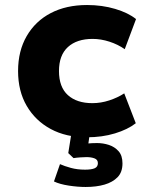

<svg xmlns="http://www.w3.org/2000/svg" viewBox="-20 -536 584 765"><path d="M326 11Q243 11 182 -22Q121 -55 86.5 -114Q52 -173 52 -253Q52 -333 86.5 -392.5Q121 -452 182.5 -484Q244 -516 327 -516Q387 -516 439 -500.5Q491 -485 522 -460L477 -340Q450 -359 416 -370Q382 -381 349 -381Q286 -381 250.5 -348.5Q215 -316 215 -253Q215 -189 250.5 -157Q286 -125 348 -125Q382 -125 415.5 -136Q449 -147 475 -164L521 -45Q489 -20 438 -4.5Q387 11 326 11ZM321 209Q290 209 254 203.5Q218 198 195 187L219 118Q237 126 262.5 133Q288 140 319 140Q344 140 357 134.5Q370 129 370 114Q370 100 356.5 95Q343 90 325 90Q317 90 301 91Q285 92 273 94L252 74L267 -20H340L328 65L295 43Q306 38 326 36Q346 34 367 34Q391 34 414 41.5Q437 49 452.5 66.5Q468 84 468 115Q468 150 448.5 170Q429 190 396.5 199.5Q364 209 321 209Z"/></svg>

Font: Nunito Sans 6pt ExtraBold
Style: Regular
Weight: 800
Version: Version 3.101;gftools[0.9.27]